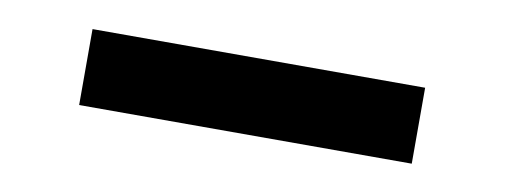

<svg xmlns="http://www.w3.org/2000/svg" viewBox="-27 -465 655 249"><g transform="rotate(10 300.0 -340.0)"><path d="M519 -290H81V-390H519Z"/></g></svg>

Font: R Plex Mono
Style: Bold
Weight: 700
Monospace: yes
Designer: Belleve Invis
Foundry: Belleve Invis
Version: Version 31.8.0